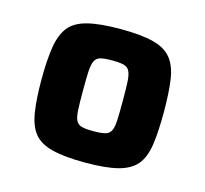

<svg xmlns="http://www.w3.org/2000/svg" viewBox="-67 -770 569 532"><g transform="rotate(15 218.0 -504.5)"><path d="M218 -313Q159 -313 123.5 -322Q88 -331 71 -352Q54 -373 48 -410.5Q42 -448 42 -504Q42 -560 48 -597.5Q54 -635 71 -656.5Q88 -678 123.5 -687Q159 -696 218 -696Q277 -696 312 -687Q347 -678 364.5 -656.5Q382 -635 387.5 -597.5Q393 -560 393 -504Q393 -448 387.5 -410.5Q382 -373 364.5 -352Q347 -331 312 -322Q277 -313 218 -313ZM218 -403Q239 -403 251 -406Q263 -409 268 -419Q273 -429 274 -449Q275 -469 275 -504Q275 -539 274 -559Q273 -579 268 -589.5Q263 -600 251 -603Q239 -606 218 -606Q196 -606 184.5 -603Q173 -600 168 -589.5Q163 -579 162 -559Q161 -539 161 -504Q161 -469 162 -449Q163 -429 168 -419Q173 -409 184.5 -406Q196 -403 218 -403Z"/></g></svg>

Font: Saira Thin
Style: Bold
Weight: 700
Version: Version 1.101